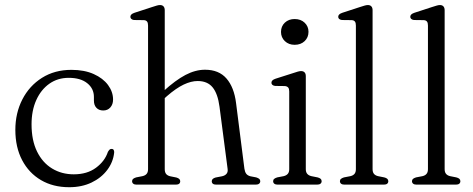

<svg xmlns="http://www.w3.org/2000/svg" viewBox="-20 -752 1927 782"><path d="M440.5 -346.5Q440.5 -327 429.5 -314.5Q418.5 -302 400.5 -302Q383 -302 372.8 -312.8Q362.5 -323.5 362.5 -342.5V-357Q362.5 -391.5 335.2 -413.2Q308 -435 260 -435Q215 -435 181 -411Q147 -387 127.8 -344.5Q108.5 -302 108.5 -245.5Q108.5 -180.5 130.8 -135Q153 -89.5 192 -65.8Q231 -42 280.5 -42Q335 -42 371 -68.8Q407 -95.5 419.5 -133.5Q423.5 -140 426.5 -142.8Q429.5 -145.5 434.5 -145.5Q440.5 -145.5 443 -141.2Q445.5 -137 445 -130.5Q441 -92 416.8 -59.8Q392.5 -27.5 352.8 -8.5Q313 10.5 262 10.5Q196 10.5 146.8 -18.5Q97.5 -47.5 70 -100Q42.5 -152.5 42.5 -223Q42.5 -291.5 71 -347Q99.5 -402.5 151 -435Q202.5 -467.5 271 -467.5Q323.5 -467.5 361.5 -450.5Q399.5 -433.5 420 -405.8Q440.5 -378 440.5 -346.5Z M651 -710.5V-63Q651 -50 656.8 -43.2Q662.5 -36.5 673.5 -34L698.5 -29Q714 -24.5 714 -14Q714 0 696 0H536Q527.5 0 522.8 -3.8Q518 -7.5 518 -14Q518 -20 522.2 -23.5Q526.5 -27 534.5 -29.5L560 -34.5Q571.5 -37 577.2 -43.8Q583 -50.5 583 -63V-648Q583 -659 579 -664.2Q575 -669.5 566 -670L525.5 -670.5Q518.5 -671.5 514.8 -675Q511 -678.5 511 -683.5Q511 -689 515 -693Q519 -697 528 -700L598.5 -723Q609.5 -726.5 617.5 -729Q625.5 -731.5 631.5 -731.5Q641 -731.5 646 -726Q651 -720.5 651 -710.5ZM639 -341.5 622 -359.5 645.5 -380.5Q695 -425.5 735.5 -446.8Q776 -468 815 -468Q871.5 -468 902.5 -432.2Q933.5 -396.5 941.5 -332L975.5 -64.5Q977.5 -51.5 983 -44.2Q988.5 -37 1000 -34L1023.5 -29.5Q1031.5 -27 1035.8 -23.5Q1040 -20 1040 -14Q1040 -7.5 1035.2 -3.8Q1030.5 0 1021.5 0H861Q842.5 0 842.5 -14Q842.5 -24.5 858 -29L884 -34Q896 -36.5 902.5 -44Q909 -51.5 907 -64.5L874 -317.5Q867 -370.5 846 -396.2Q825 -422 785 -422Q758.5 -422 728 -407.5Q697.5 -393 660 -360.5Z M1225.5 -442V-63Q1225.5 -50.5 1231.5 -43.8Q1237.5 -37 1248.5 -34.5L1273.5 -29.5Q1281.5 -27.5 1285.8 -23.8Q1290 -20 1290 -14Q1290 -7.5 1285.2 -3.8Q1280.5 0 1271 0H1111Q1102 0 1097.2 -3.8Q1092.5 -7.5 1092.5 -14Q1092.5 -20 1096.8 -23.5Q1101 -27 1109 -29.5L1135 -34.5Q1146 -37 1152 -43.8Q1158 -50.5 1158 -63V-379.5Q1158 -390.5 1153.8 -395.5Q1149.5 -400.5 1140.5 -401.5L1100.5 -402Q1093 -403 1089.2 -406.5Q1085.5 -410 1085.5 -415Q1085.5 -420.5 1089.5 -424.5Q1093.5 -428.5 1102.5 -431.5L1173 -454Q1184.5 -458 1192.5 -460.2Q1200.5 -462.5 1206 -462.5Q1215.5 -462.5 1220.5 -457.2Q1225.5 -452 1225.5 -442ZM1180 -569.5Q1156 -569.5 1140.2 -584.5Q1124.5 -599.5 1124.5 -622Q1124.5 -645 1140.2 -659.8Q1156 -674.5 1180 -674.5Q1205 -674.5 1220.8 -659.5Q1236.5 -644.5 1236.5 -622.5Q1236.5 -599.5 1220.8 -584.5Q1205 -569.5 1180 -569.5Z M1497.5 -710.5V-63Q1497.5 -50.5 1503.2 -43.8Q1509 -37 1520 -34.5L1545 -29.5Q1553 -27.5 1557.2 -23.8Q1561.5 -20 1561.5 -14Q1561.5 -7.5 1557 -3.8Q1552.5 0 1543 0H1383Q1374 0 1369.2 -3.8Q1364.5 -7.5 1364.5 -14Q1364.5 -20 1368.8 -23.5Q1373 -27 1381 -29.5L1407 -34.5Q1418 -37 1423.8 -43.8Q1429.5 -50.5 1429.5 -63V-648Q1429.5 -659 1425.5 -664.2Q1421.5 -669.5 1412.5 -670L1372.5 -670.5Q1365 -671.5 1361.2 -675Q1357.5 -678.5 1357.5 -683.5Q1357.5 -689 1361.5 -693Q1365.5 -697 1374.5 -700L1445 -723Q1456 -726.5 1464.2 -729Q1472.5 -731.5 1478 -731.5Q1487.5 -731.5 1492.5 -726Q1497.5 -720.5 1497.5 -710.5Z M1791 -710.5V-63Q1791 -50.5 1796.8 -43.8Q1802.5 -37 1813.5 -34.5L1838.5 -29.5Q1846.5 -27.5 1850.8 -23.8Q1855 -20 1855 -14Q1855 -7.5 1850.5 -3.8Q1846 0 1836.5 0H1676.5Q1667.5 0 1662.8 -3.8Q1658 -7.5 1658 -14Q1658 -20 1662.2 -23.5Q1666.5 -27 1674.5 -29.5L1700.5 -34.5Q1711.5 -37 1717.2 -43.8Q1723 -50.5 1723 -63V-648Q1723 -659 1719 -664.2Q1715 -669.5 1706 -670L1666 -670.5Q1658.5 -671.5 1654.8 -675Q1651 -678.5 1651 -683.5Q1651 -689 1655 -693Q1659 -697 1668 -700L1738.5 -723Q1749.5 -726.5 1757.8 -729Q1766 -731.5 1771.5 -731.5Q1781 -731.5 1786 -726Q1791 -720.5 1791 -710.5Z"/></svg>

Font: Fraunces 48pt Soft Wonky Light
Style: Regular
Weight: 300
Version: Version 1.000;[b76b70a41]